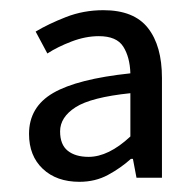

<svg xmlns="http://www.w3.org/2000/svg" viewBox="-20 -744 385 377"><path d="M136 -387Q91 -387 64 -412.5Q37 -438 37 -481Q37 -534 84.5 -561.5Q132 -589 236 -600Q235 -632 222 -652.5Q209 -673 174 -673Q148 -673 120.5 -662.5Q93 -652 73 -639L50 -682Q75 -697 109.5 -710.5Q144 -724 183 -724Q243 -724 270.5 -689Q298 -654 298 -591V-395H248L241 -432H237Q217 -414 192 -400.5Q167 -387 136 -387ZM154 -436Q193 -436 236 -476V-561Q159 -553 128.5 -533.5Q98 -514 98 -486Q98 -460 113 -448Q128 -436 154 -436Z"/></svg>

Font: Giro Regular
Style: Regular
Weight: 400
Designer: Paul D. Hunt
Foundry: Adobe Systems Incorporated
Version: Version 1.000;PS 1.0;hotconv 1.0.88;makeotf.lib2.5.647800